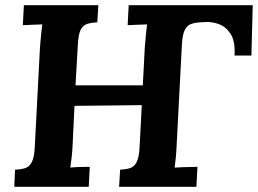

<svg xmlns="http://www.w3.org/2000/svg" viewBox="-20 -720 994 740"><path d="M35 0 38 -66Q61 -67 77 -72Q93 -77 102.5 -95Q112 -113 114 -153L134 -536Q136 -563 138.5 -588Q141 -613 143 -626Q127 -625 103 -624.5Q79 -624 68 -623L72 -700H359L355 -634Q333 -633 316.5 -628Q300 -623 291 -605.5Q282 -588 280 -547L271 -391H546L543 -315L267 -312L260 -164Q259 -137 256 -112Q253 -87 251 -74Q267 -76 291.5 -76.5Q316 -77 326 -77L322 0ZM439 0 443 -66Q465 -67 481 -72Q497 -77 506.5 -95Q516 -113 518 -153L538 -536Q540 -563 542.5 -588Q545 -613 547 -626Q531 -625 507 -624.5Q483 -624 472 -623L476 -700H954L949 -506H884Q887 -561 869 -589Q851 -617 823.5 -627Q796 -637 769 -635L753 -634Q732 -633 716.5 -627.5Q701 -622 692 -604Q683 -586 681 -547L661 -164Q660 -137 657.5 -112Q655 -87 653 -74Q664 -75 682 -75.5Q700 -76 717 -76.5Q734 -77 741 -77L737 0Z"/></svg>

Font: Lora
Style: Italic
Weight: 400
Italic angle: -3°
Designer: Olga Karpushina, Alexei Vanyashin (Cyrillic)
Foundry: Cyreal
Version: Version 3.008